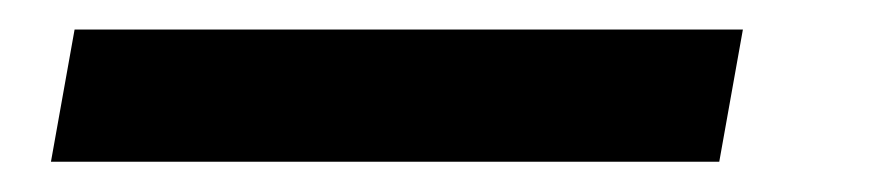

<svg xmlns="http://www.w3.org/2000/svg" viewBox="-20 -304 602 130"><path d="M14.5 -194.5H467L483 -284H30.5Z"/></svg>

Font: Anybody Expanded Medium
Style: Italic
Weight: 500
Width: 7
Italic angle: -10°
Version: Version 1.113;gftools[0.9.25]